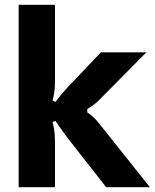

<svg xmlns="http://www.w3.org/2000/svg" viewBox="-20 -783 650 803"><path d="M58 0V-763H210V-452Q210 -428 208.5 -409Q207 -390 200 -362L212 -357Q232 -384 262 -417L402 -564H592L391 -361Q375 -345 345 -327V-313Q372 -295 391 -271L607 0H424L262 -207Q234 -244 212 -277L200 -273Q207 -245 208.5 -225.5Q210 -206 210 -182V0Z"/></svg>

Font: Open Sauce Sans ExtraBold
Style: Regular
Weight: 800
Designer: Alfredo Marco Pradil
Foundry: Creative Sauce Fz LLC
Version: Version 1.477